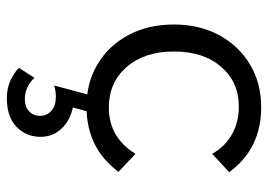

<svg xmlns="http://www.w3.org/2000/svg" viewBox="-134 -414 803 576"><g transform="rotate(90 268.0 -126.5)"><path d="M442 -131 496 -80Q425 16 300 16Q228 16 172.5 -17.5Q117 -51 85.5 -110Q54 -169 54 -246Q54 -323 86 -382Q118 -441 174 -474.5Q230 -508 302 -508Q427 -508 497 -412L442 -361Q421 -399 384 -420Q347 -441 300 -441Q227 -441 181 -388Q135 -335 135 -246Q135 -158 181.5 -104.5Q228 -51 303 -51Q393 -51 442 -131ZM184 219 214 172Q225 185 242 193Q259 201 278 201Q300 201 314 188.5Q328 176 328 155Q328 135 313 121.5Q298 108 272 108Q263 108 254.5 109Q246 110 237 113L270 -10H321L303 57Q342 65 366.5 91Q391 117 391 154Q391 197 361 226Q331 255 275 255Q247 255 224 245Q201 235 184 219Z"/></g></svg>

Font: Wix Madefor Text
Style: Regular
Weight: 400
Designer: Dalton Maag Ltd
Foundry: Dalton Maag Ltd
Version: Version 3.100